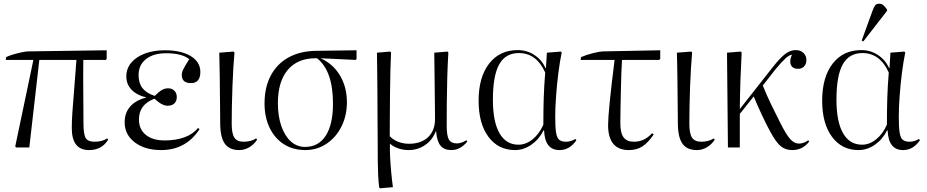

<svg xmlns="http://www.w3.org/2000/svg" viewBox="-20 -795 4996 1035"><path d="M460 14Q367 14 367 -104Q367 -141 370 -187.5Q373 -234 379 -302Q385 -370 392 -472H192L138 0H68L62 -5L160 -472H11L13 -487Q26 -494 49.5 -501Q73 -508 96.5 -513Q120 -518 133 -518L555 -524V-477L550 -472H429Q428 -365 429 -284Q430 -203 430 -130Q430 -71 442 -51Q454 -31 489 -31Q531 -31 558 -49L563 -42Q529 14 460 14Z M849 14Q761 14 706.5 -27.5Q652 -69 652 -136Q652 -187 682 -221Q712 -255 768 -269V-270Q717 -282 689 -311.5Q661 -341 661 -383Q661 -425 687 -456.5Q713 -488 760 -506Q807 -524 868 -524Q957 -524 1008.5 -492.5Q1060 -461 1060 -407Q1060 -347 1009 -347Q960 -347 960 -391Q960 -405 967.5 -420.5Q975 -436 1000 -476Q961 -508 876 -508Q807 -508 767 -476.5Q727 -445 727 -390Q727 -347 748 -320Q769 -293 814 -278Q837 -301 853 -310Q869 -319 886 -319Q907 -319 920 -306Q933 -293 933 -272Q933 -250 920 -237.5Q907 -225 883 -225Q853 -225 813 -263Q729 -232 729 -151Q729 -98 766 -68Q803 -38 868 -38Q928 -38 974.5 -55Q1021 -72 1047 -105L1056 -99Q982 14 849 14Z M1269 14Q1216 14 1191.5 -21Q1167 -56 1167 -133Q1167 -156 1166.5 -198Q1166 -240 1165.5 -289Q1165 -338 1164.5 -384.5Q1164 -431 1163 -465Q1162 -499 1162 -511L1239 -517L1244 -512Q1241 -480 1238 -432Q1235 -384 1233 -329.5Q1231 -275 1230 -222Q1229 -169 1229 -128Q1229 -75 1243.5 -53Q1258 -31 1293 -31Q1333 -31 1361 -49L1366 -42Q1349 -16 1323.5 -1Q1298 14 1269 14Z M1626 14Q1560 14 1510.5 -17.5Q1461 -49 1433.5 -106Q1406 -163 1406 -238Q1406 -324 1439.5 -387.5Q1473 -451 1535.5 -485.5Q1598 -520 1685 -521L1902 -524V-477L1897 -472L1708 -481Q1775 -451 1812.5 -388.5Q1850 -326 1850 -244Q1850 -171 1820.5 -112.5Q1791 -54 1740 -20Q1689 14 1626 14ZM1624 -3Q1697 -3 1736 -63.5Q1775 -124 1775 -237Q1775 -413 1689 -481H1681Q1584 -481 1531 -418Q1478 -355 1478 -239Q1478 -169 1496.5 -115.5Q1515 -62 1548 -32.5Q1581 -3 1624 -3Z M2029 220 2024 216Q2020 181 2018.5 149.5Q2017 118 2016.5 75Q2016 32 2016 -37Q2016 -53 2015.5 -92.5Q2015 -132 2015 -184Q2015 -236 2014.5 -290.5Q2014 -345 2013.5 -393Q2013 -441 2012.5 -473Q2012 -505 2012 -511L2083 -517L2088 -512Q2086 -472 2084.5 -415Q2083 -358 2082.5 -295Q2082 -232 2081.5 -171Q2081 -110 2081 -61Q2098 -42 2126 -31Q2154 -20 2184 -20Q2250 -20 2287.5 -55.5Q2325 -91 2325 -153Q2325 -177 2324.5 -217Q2324 -257 2323.5 -304Q2323 -351 2322.5 -395Q2322 -439 2321.5 -470.5Q2321 -502 2321 -511L2392 -517L2397 -512Q2393 -448 2391 -376Q2389 -304 2388.5 -236.5Q2388 -169 2388 -117Q2388 -63 2400 -42.5Q2412 -22 2443 -22Q2467 -22 2494 -39L2499 -32Q2462 14 2413 14Q2374 14 2354.5 -10Q2335 -34 2331 -87H2329Q2311 -40 2271.5 -13Q2232 14 2182 14Q2153 14 2126 4.5Q2099 -5 2083 -20H2082Q2081 11 2083 51.5Q2085 92 2089 134.5Q2093 177 2098 214Z M2756 14Q2666 14 2613 -57.5Q2560 -129 2560 -252Q2560 -379 2616.5 -452Q2673 -525 2771 -525Q2820 -525 2860 -499Q2900 -473 2921 -428H2923L2928 -511L3003 -517L3008 -512Q2998 -465 2990 -402Q2982 -339 2977.5 -276Q2973 -213 2973 -165Q2973 -110 2977.5 -81Q2982 -52 2994.5 -41.5Q3007 -31 3032 -31Q3056 -31 3082 -46L3087 -39Q3051 14 2996 14Q2917 14 2913 -92H2910Q2886 -44 2844.5 -15Q2803 14 2756 14ZM2775 -15Q2815 -15 2851 -44Q2887 -73 2909 -123Q2909 -201 2911 -265.5Q2913 -330 2919 -404Q2872 -509 2777 -509Q2705 -509 2671 -448Q2637 -387 2637 -258Q2637 -139 2672.5 -77Q2708 -15 2775 -15Z M3370 14Q3258 14 3258 -121Q3258 -193 3293 -472H3110L3112 -487Q3139 -499 3174.5 -508Q3210 -517 3232 -518L3539 -524V-477L3533 -472H3333Q3331 -444 3329.5 -401Q3328 -358 3327 -309.5Q3326 -261 3325 -214Q3324 -167 3324 -131Q3324 -78 3341.5 -54.5Q3359 -31 3398 -31Q3454 -31 3495 -77L3504 -70Q3473 -25 3442.5 -5.5Q3412 14 3370 14Z M3736 14Q3683 14 3658.5 -21Q3634 -56 3634 -133Q3634 -156 3633.5 -198Q3633 -240 3632.5 -289Q3632 -338 3631.5 -384.5Q3631 -431 3630 -465Q3629 -499 3629 -511L3706 -517L3711 -512Q3708 -480 3705 -432Q3702 -384 3700 -329.5Q3698 -275 3697 -222Q3696 -169 3696 -128Q3696 -75 3710.5 -53Q3725 -31 3760 -31Q3800 -31 3828 -49L3833 -42Q3816 -16 3790.5 -1Q3765 14 3736 14Z M4251 14Q4214 14 4189 -6.5Q4164 -27 4134 -82Q4114 -118 4089.5 -170Q4065 -222 4043 -275L3968 -181V0H3904L3899 -511L3973 -517L3978 -512Q3974 -438 3971.5 -364.5Q3969 -291 3968 -207L4148 -436Q4187 -485 4214 -505Q4241 -525 4269 -525Q4295 -525 4311 -510Q4327 -495 4327 -471Q4327 -450 4314.5 -437Q4302 -424 4282 -424Q4253 -424 4243.5 -445Q4234 -466 4249 -500Q4235 -499 4214 -480Q4193 -461 4160 -421L4092 -334Q4115 -277 4137 -232Q4159 -187 4184 -137Q4217 -71 4239 -46Q4261 -21 4286 -21Q4313 -21 4337 -39L4342 -32Q4307 14 4251 14Z M4608 14Q4518 14 4465 -57.5Q4412 -129 4412 -252Q4412 -379 4468.5 -452Q4525 -525 4623 -525Q4672 -525 4712 -499Q4752 -473 4773 -428H4775L4780 -511L4855 -517L4860 -512Q4850 -465 4842 -402Q4834 -339 4829.5 -276Q4825 -213 4825 -165Q4825 -110 4829.5 -81Q4834 -52 4846.5 -41.5Q4859 -31 4884 -31Q4908 -31 4934 -46L4939 -39Q4903 14 4848 14Q4769 14 4765 -92H4762Q4738 -44 4696.5 -15Q4655 14 4608 14ZM4627 -15Q4667 -15 4703 -44Q4739 -73 4761 -123Q4761 -201 4763 -265.5Q4765 -330 4771 -404Q4724 -509 4629 -509Q4557 -509 4523 -448Q4489 -387 4489 -258Q4489 -139 4524.5 -77Q4560 -15 4627 -15ZM4634 -572 4625 -576 4683 -736Q4691 -758 4698 -766.5Q4705 -775 4720 -775Q4731 -775 4740.5 -768Q4750 -761 4762 -743V-737Z"/></svg>

Font: Literata 72pt Light
Style: Regular
Weight: 300
Designer: Latin by Veronika Burian and Jose Scaglione. Greek by Irene Vlachou. Cyrillic by Vera Evstafieva.
Foundry: TypeTogether
Version: Version 3.002